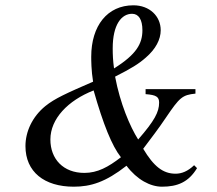

<svg xmlns="http://www.w3.org/2000/svg" viewBox="-20 -686 818 724"><path d="M712 -63C688 -40 665 -31 642 -31C595 -31 560 -58 520 -125C550 -165 578 -201 606 -243C657 -318 667 -328 717 -333V-350H529V-331C569 -328 580 -321 580 -299C580 -264 563 -231 501 -160C470 -209 433 -296 414 -397C475 -428 503 -445 530 -469C567 -501 586 -537 586 -572C586 -625 544 -666 483 -666C385 -666 324 -589 324 -472C324 -461 324 -420 331 -378C230 -334 187 -315 151 -286C102 -246 76 -190 76 -135C76 -38 147 18 258 18C322 18 378 1 457 -61C497 -8 547 18 591 18C649 18 691 1 723 -52ZM517 -572C517 -522 495 -481 410 -428C406 -458 405 -478 405 -504C405 -593 438 -634 478 -634C503 -634 517 -612 517 -572ZM436 -93C388 -56 348 -34 298 -34C219 -34 170 -86 170 -160C170 -238 236 -307 333 -345C369 -218 402 -136 436 -93Z"/></svg>

Font: STIXGeneral
Style: Italic
Weight: 400
Italic angle: -16.33°
Designer: MicroPress Inc., with final additions and corrections provided by Coen Hoffman, Elsevier (retired)
Version: Version 1.1.0